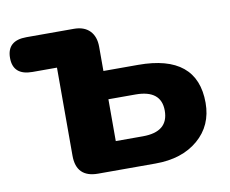

<svg xmlns="http://www.w3.org/2000/svg" viewBox="-62 -567 768 642"><g transform="rotate(-10 322.0 -245.5)"><path d="M417 0H222Q148 0 148 -74V-373H65Q-1 -373 -1 -432Q-1 -491 65 -491H226Q261 -491 280 -471.5Q299 -452 299 -417V-335H417Q617 -335 617 -171Q617 -94 562 -47Q507 0 417 0ZM299 -239V-97H391Q478 -97 478 -169Q478 -239 391 -239Z"/></g></svg>

Font: Nunito ExtraBold
Style: Regular
Weight: 800
Designer: Vernon Adams
Foundry: Vernon Adams
Version: Version 3.602